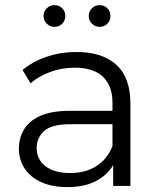

<svg xmlns="http://www.w3.org/2000/svg" viewBox="-20 -736 630 760"><path d="M428 0V-115.6L425.2 -135.5V-328.9Q425.2 -396.3 387.4 -432.2Q349.7 -468.1 275.9 -468.1Q224.7 -468.1 179 -451.3Q133.2 -434.4 100.9 -406.3L69.4 -458.9Q109.2 -492.7 165.3 -511.5Q221.4 -530.2 282.8 -530.2Q385.3 -530.2 440.7 -479.4Q496.2 -428.6 496.2 -326V0ZM246.9 4.7Q187.7 4.7 144.5 -14.4Q101.2 -33.6 78 -68.3Q54.8 -103 54.8 -147.7Q54.8 -188.6 74.3 -222.4Q93.8 -256.2 138.3 -276.8Q182.8 -297.4 258.1 -297.4H439V-244.4H260.5Q183.8 -244.4 154.5 -217.5Q125.2 -190.5 125.2 -150.4Q125.2 -104.8 160.3 -78Q195.4 -51.1 257.6 -51.1Q318.5 -51.1 361.6 -78.5Q404.7 -106 425.2 -157.6L440.8 -108.9Q421 -56.6 371.6 -25.9Q322.2 4.7 246.9 4.7ZM374.3 -629.7Q356.9 -629.7 344.1 -641.9Q331.3 -654.2 331.3 -672.7Q331.3 -691.6 344.1 -703.6Q356.9 -715.7 374.3 -715.7Q392.1 -715.7 404.7 -703.6Q417.3 -691.6 417.3 -672.7Q417.3 -654.2 404.7 -641.9Q392.1 -629.7 374.3 -629.7ZM195.5 -629.7Q178.2 -629.7 165.4 -641.9Q152.5 -654.2 152.5 -672.7Q152.5 -691.6 165.4 -703.6Q178.2 -715.7 195.5 -715.7Q213.3 -715.7 225.9 -703.6Q238.5 -691.6 238.5 -672.7Q238.5 -654.2 225.9 -641.9Q213.3 -629.7 195.5 -629.7Z"/></svg>

Font: Montserrat Thin
Style: Regular
Weight: 100
Designer: Julieta Ulanovsky
Foundry: Julieta Ulanovsky
Version: Version 9.000